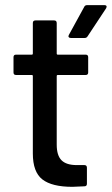

<svg xmlns="http://www.w3.org/2000/svg" viewBox="-20 -720 432 742"><path d="M320.8 -499V-439.9Q320.8 -430.2 311 -430.2H203.1Q199.2 -430.2 199.2 -425.8V-161.1Q199.2 -119.1 217.8 -100.6Q236.3 -82 276.9 -82H306.2Q315.9 -82 315.9 -71.8V-9.8Q315.9 0 306.2 0Q264.2 2 259.8 2Q180.7 2 143.8 -26.6Q106.9 -55.2 106.9 -127V-425.8Q106.9 -430.2 103 -430.2H42Q32.2 -430.2 32.2 -439.9V-499Q32.2 -508.8 42 -508.8H103Q106.9 -508.8 106.9 -513.2V-630.9Q106.9 -641.1 117.2 -641.1H189Q199.2 -641.1 199.2 -630.9V-513.2Q199.2 -508.8 203.1 -508.8H311Q320.8 -508.8 320.8 -499ZM307.1 -573.2H253.9Q248 -573.2 245.6 -576.7Q243.2 -580.1 246.1 -585L305.2 -692.9Q308.1 -700.2 316.9 -700.2H383.8Q389.6 -700.2 391.4 -696.8Q393.1 -693.4 390.1 -688L318.8 -580.1Q314.9 -573.2 307.1 -573.2Z"/></svg>

Font: Gruenseis Font Medium
Style: Regular
Weight: 500
Designer: Jeremy Tribby
Foundry: Tribby Type
Version: Version 1.408;Glyphs 3.1.2 (3151)